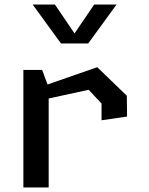

<svg xmlns="http://www.w3.org/2000/svg" viewBox="-20 -830 660 850"><path d="M429.5 -297.5 542.5 -314 541.5 -406 410.5 -532.5 190.5 -456 166.5 -520.5H83.5V0H195.5V-394L372.5 -432.5L429.5 -371.5ZM124.5 -810H223L310 -682L397 -810H496L370.5 -637.5H250Z"/></svg>

Font: Monaspace Krypton Medium
Style: Regular
Weight: 500
Designer: Riley Cran & the Lettermatic Team
Foundry: Lettermatic
Version: Version 1.101 (Monaspace Krypton)